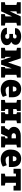

<svg xmlns="http://www.w3.org/2000/svg" viewBox="2266 -2844 588 5159"><g transform="rotate(90 2559.5 -264.0)"><path d="M38.1 0V-100.1L111.8 -115.7V-412.1L38.1 -427.7V-528.3H345.2V-427.7L283.7 -412.1V-240.7L286.6 -240.2L420.4 -528.3H665V-427.7L591.8 -412.1V-115.7L665 -100.1V0H358.9V-100.1L420.4 -115.7V-288.6H417.5L283.7 0Z M950.7 10.3Q889.2 10.3 837.6 -8.8Q786.1 -27.8 756.1 -64.2Q726.1 -100.6 728 -153.3L728.5 -156.2H895.5Q895.5 -135.3 911.4 -122.8Q927.2 -110.4 958.5 -110.4Q994.1 -110.4 1008.3 -126.5Q1022.5 -142.6 1022.5 -167Q1022.5 -221.2 958 -221.2H891.6V-319.8H958Q1013.2 -319.8 1013.2 -369.1Q1013.2 -388.2 1001.7 -402.1Q990.2 -416 958.5 -416Q933.6 -416 918.7 -405.5Q903.8 -395 903.8 -373.5H736.8L735.8 -376.5Q733.9 -425.3 761.7 -461.4Q789.6 -497.6 838.9 -517.8Q888.2 -538.1 950.7 -538.1Q1057.6 -538.1 1120.6 -498.3Q1183.6 -458.5 1183.6 -388.2Q1183.6 -349.6 1162.1 -319.6Q1140.6 -289.6 1103 -272.5Q1192.9 -240.2 1192.9 -150.4Q1192.9 -100.6 1162.4 -64.7Q1131.8 -28.8 1077.1 -9.3Q1022.5 10.3 950.7 10.3Z M1263.7 0V-100.1L1337.9 -115.7V-412.1L1263.7 -427.7V-528.3H1546.4L1658.2 -190.9H1661.1L1774.4 -528.3H2062.5V-427.7L1989.3 -412.1V-115.7L2062.5 -100.1V0H1779.8V-100.1L1817.9 -115.7V-282.2H1814.9L1716.8 0H1603L1511.2 -268.1L1508.3 -267.6V-115.7L1546.9 -100.1V0Z M2382.8 10.3Q2305.2 10.3 2247.3 -23.2Q2189.5 -56.6 2157.5 -114.7Q2125.5 -172.9 2125.5 -246.1V-264.2Q2125.5 -344.7 2153.8 -406.7Q2182.1 -468.8 2236.8 -503.7Q2291.5 -538.6 2371.1 -538.1Q2478.5 -538.1 2536.1 -476.3Q2593.8 -414.6 2593.8 -297.9V-209.5H2303.2L2302.7 -206.1Q2308.1 -168.9 2335 -144.5Q2361.8 -120.1 2412.1 -120.1Q2475.6 -120.1 2544.9 -151.9L2584 -48.3Q2548.3 -22.9 2497.1 -6.3Q2445.8 10.3 2382.8 10.3ZM2303.2 -315.4H2437.5V-328.1Q2437.5 -370.6 2424.3 -392.3Q2411.1 -414.1 2375 -414.1Q2335.9 -414.1 2320.6 -387Q2305.2 -359.9 2301.3 -317.9Z M2665 0V-100.1L2738.8 -115.7V-412.1L2665 -427.7V-528.3H2960V-427.7L2909.7 -412.1V-323.7H3045.4V-412.1L2996.1 -427.7V-528.3H3290.5V-427.7L3216.3 -412.1V-115.7L3290.5 -100.1V0H2996.1V-100.1L3045.4 -115.7V-192.9H2909.7V-115.7L2960 -100.1V0Z M3371.1 0V-100.1L3419.4 -107.9L3472.2 -208.5Q3387.7 -258.3 3387.7 -344.7Q3387.7 -398.4 3417.5 -439.9Q3447.3 -481.4 3501.5 -504.9Q3555.7 -528.3 3628.4 -528.3H3940.4V-427.7L3867.2 -412.1V-115.7L3940.4 -100.1V0H3646.5V-100.1L3696.8 -115.7V-172.9H3652.8L3576.2 0ZM3630.4 -281.7H3696.8V-398.4H3628.4Q3595.7 -398.4 3576.9 -379.6Q3558.1 -360.8 3558.1 -338.9Q3558.1 -316.4 3577.4 -299.1Q3596.7 -281.7 3630.4 -281.7Z M4256.3 10.3Q4178.7 10.3 4120.8 -23.2Q4063 -56.6 4031 -114.7Q3999 -172.9 3999 -246.1V-264.2Q3999 -344.7 4027.3 -406.7Q4055.7 -468.8 4110.4 -503.7Q4165 -538.6 4244.6 -538.1Q4352.1 -538.1 4409.7 -476.3Q4467.3 -414.6 4467.3 -297.9V-209.5H4176.8L4176.3 -206.1Q4181.6 -168.9 4208.5 -144.5Q4235.4 -120.1 4285.6 -120.1Q4349.1 -120.1 4418.5 -151.9L4457.5 -48.3Q4421.9 -22.9 4370.6 -6.3Q4319.3 10.3 4256.3 10.3ZM4176.8 -315.4H4311V-328.1Q4311 -370.6 4297.9 -392.3Q4284.7 -414.1 4248.5 -414.1Q4209.5 -414.1 4194.1 -387Q4178.7 -359.9 4174.8 -317.9Z M4646.5 0V-100.1L4719.7 -115.7V-398.4H4645.5L4641.1 -334H4515.1V-528.3H5099.1V-334H4972.7L4967.8 -398.4H4891.6V-115.7L4964.8 -100.1V0Z"/></g></svg>

Font: Roboto Slab Black
Style: Regular
Weight: 900
Designer: Google
Version: Version 2.000; ttfautohint (v1.8.1.43-b0c9)